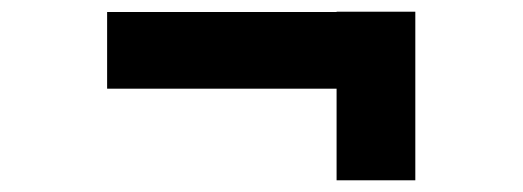

<svg xmlns="http://www.w3.org/2000/svg" viewBox="-20 -390 894 328"><path d="M163 -238.5V-369.5H555V-370H689.5V-82H555V-238.5Z"/></svg>

Font: Trispace SemiExpanded
Style: Bold
Weight: 700
Width: 6
Designer: Tyler Finck
Foundry: Etcetera Type Company
Version: Version 1.210; ttfautohint (v1.8.3)